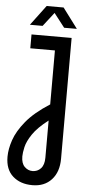

<svg xmlns="http://www.w3.org/2000/svg" viewBox="-69 -919 550 1173"><g transform="rotate(5 206.5 -332.0)"><path d="M176 217Q102 217 56 176Q10 135 10 57Q10 10 29 -46Q48 -102 98 -163Q148 -224 242 -284V-615H91V-700H337V41Q337 122 293.5 169.5Q250 217 176 217ZM169 131Q200 131 220.5 109Q241 87 241 43V-185Q176 -135 146 -90.5Q116 -46 108 -10.5Q100 25 100 47Q100 90 121 110.5Q142 131 169 131ZM76 -758 168 -881H272L364 -758H286L220 -843L154 -758Z"/></g></svg>

Font: MuseoModerno
Style: Regular
Weight: 400
Designer: Pablo Cosgaya, Héctor Gatti, Marcela Romero, and the Authors of The MuseoModerno Project.
Foundry: Omnibus-Type Team
Version: Version 1.001